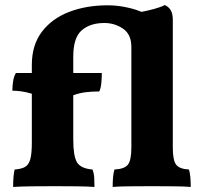

<svg xmlns="http://www.w3.org/2000/svg" viewBox="-20 -737 799 760"><path d="M270 -184Q270 -120 284.5 -95Q299 -70 346 -66Q352 -52 353 -33Q354 -14 354 3Q327 1 284.5 0.5Q242 0 198 0Q149 0 105.5 0.5Q62 1 32 3Q32 -43 38 -66Q65 -68 79.5 -76.5Q94 -85 100 -107Q106 -129 106 -172V-366Q83 -373 63.5 -375.5Q44 -378 29 -378Q29 -397 32 -416Q35 -435 43 -448H106V-480Q106 -559 146 -611.5Q186 -664 254 -690Q322 -716 406 -716Q442 -716 478.5 -708.5Q515 -701 540 -690Q566 -695 591.5 -702Q617 -709 632 -717Q647 -711 655.5 -697Q664 -683 664 -659V-153Q664 -103 677 -85.5Q690 -68 728 -66Q732 -53 733.5 -35Q735 -17 735 3Q715 1 671 0.5Q627 0 581 0Q535 0 490 0.5Q445 1 426 3Q426 -18 427.5 -35.5Q429 -53 433 -66Q473 -68 486.5 -85.5Q500 -103 500 -153V-551Q500 -601 467 -623.5Q434 -646 393 -646Q337 -646 303.5 -617Q270 -588 270 -513V-448H383Q383 -428 381 -407.5Q379 -387 373 -375Q344 -375 319.5 -372Q295 -369 270 -360Z"/></svg>

Font: Vollkorn ExtraBold
Style: Regular
Weight: 800
Designer: Friedrich Althausen
Foundry: Friedrich Althausen
Version: Version 5.000; ttfautohint (v1.8.3)